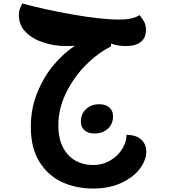

<svg xmlns="http://www.w3.org/2000/svg" viewBox="-20 -619 996 1109"><path d="M825 257Q825 305 788.5 354.5Q752 404 682 437Q612 470 517 470Q421 470 340 433.5Q259 397 208.5 317Q158 237 158 114Q158 7 196 -85.5Q234 -178 291.5 -245.5Q349 -313 413 -355Q397 -353 364 -353Q292 -353 229 -374Q166 -395 127.5 -435Q89 -475 89 -531Q89 -549 93.5 -564.5Q98 -580 109 -599Q231 -565 398 -535.5Q565 -506 669 -506Q749 -506 786 -532Q807 -506 815 -488Q823 -470 823 -446Q823 -400 793 -376.5Q763 -353 708 -353Q662 -353 622 -367L620 -350Q545 -313 475.5 -243Q406 -173 361.5 -82Q317 9 317 104Q317 180 343.5 231.5Q370 283 415 308.5Q460 334 515 334Q574 334 618.5 307Q663 280 687 239.5Q711 199 711 160Q766 160 795.5 187Q825 214 825 257ZM447 84Q447 39 477 11Q507 -17 554 -17Q590 -17 611.5 2Q633 21 633 52Q633 97 603 124.5Q573 152 526 152Q489 152 468 133.5Q447 115 447 84Z"/></svg>

Font: Lemonada SemiBold
Style: Regular
Weight: 600
Designer: Mohamed Gaber (Arabic) Eduardo Tunni (Latin)
Foundry: Kief Type Foundry
Version: Version 3.006